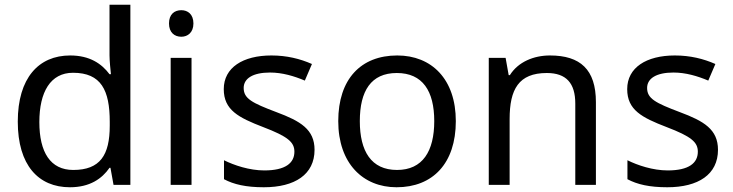

<svg xmlns="http://www.w3.org/2000/svg" viewBox="-20 -780 3094 810"><path d="M275 10C359 10 410 -26 442 -72H446L459 0H530V-760H442V-546C442 -526 446 -484 448 -467H442C409 -511 359 -546 276 -546C143 -546 55 -451 55 -267C55 -83 142 10 275 10ZM289 -63C193 -63 146 -137 146 -265C146 -392 193 -473 288 -473C407 -473 443 -399 443 -266V-250C443 -125 402 -63 289 -63Z M745 -737C716 -737 693 -720 693 -681C693 -643 716 -625 745 -625C772 -625 796 -643 796 -681C796 -720 772 -737 745 -737ZM788 -536H700V0H788Z M1307 -148C1307 -234 1248 -269 1146 -307C1043 -346 1008 -364 1008 -409C1008 -449 1047 -474 1119 -474C1171 -474 1221 -459 1266 -440L1296 -510C1246 -532 1190 -546 1125 -546C1005 -546 924 -495 924 -404C924 -316 986 -284 1090 -244C1195 -204 1222 -180 1222 -140C1222 -92 1184 -61 1095 -61C1032 -61 967 -83 925 -104V-24C966 -2 1018 10 1093 10C1224 10 1307 -44 1307 -148Z M1903 -269C1903 -446 1801 -546 1656 -546C1502 -546 1407 -446 1407 -269C1407 -91 1511 10 1653 10C1806 10 1903 -91 1903 -269ZM1498 -269C1498 -396 1545 -472 1654 -472C1763 -472 1812 -396 1812 -269C1812 -142 1763 -63 1655 -63C1546 -63 1498 -142 1498 -269Z M2300 -546C2232 -546 2166 -519 2131 -463H2126L2113 -536H2042V0H2130V-278C2130 -403 2168 -472 2287 -472C2369 -472 2407 -429 2407 -343V0H2494V-349C2494 -487 2428 -546 2300 -546Z M3009 -148C3009 -234 2950 -269 2848 -307C2745 -346 2710 -364 2710 -409C2710 -449 2749 -474 2821 -474C2873 -474 2923 -459 2968 -440L2998 -510C2948 -532 2892 -546 2827 -546C2707 -546 2626 -495 2626 -404C2626 -316 2688 -284 2792 -244C2897 -204 2924 -180 2924 -140C2924 -92 2886 -61 2797 -61C2734 -61 2669 -83 2627 -104V-24C2668 -2 2720 10 2795 10C2926 10 3009 -44 3009 -148Z"/></svg>

Font: Noto Sans Bhaiksuki
Style: Regular
Weight: 400
Designer: Monotype Design Team
Foundry: Monotype Imaging Inc.
Version: Version 2.002